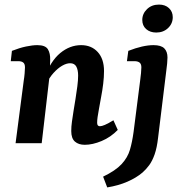

<svg xmlns="http://www.w3.org/2000/svg" viewBox="-20 -625 792 838"><path d="M350 7Q323 7 307 -7Q291 -21 291 -53Q291 -73 294 -94Q297 -115 301 -141Q305 -165 309.5 -193Q314 -221 317.5 -248Q321 -275 321 -295Q321 -320 313 -334.5Q305 -349 286 -349Q270 -349 251 -338Q232 -327 213.5 -306.5Q195 -286 182 -258L173 -284Q201 -359 243 -393.5Q285 -428 334 -428Q379 -428 406.5 -398Q434 -368 434 -315Q434 -289 430.5 -260Q427 -231 421.5 -202.5Q416 -174 412 -150Q408 -129 406 -114.5Q404 -100 404 -89Q404 -74 416 -74Q424 -74 438 -80Q452 -86 475 -100L494 -58Q463 -26 423.5 -9.5Q384 7 350 7ZM48 0 84 -276Q86 -287 87.5 -304.5Q89 -322 89 -331Q89 -346 81.5 -352Q74 -358 60 -358H27L32 -403Q65 -416 93.5 -422Q122 -428 143 -428Q178 -428 189 -410Q200 -392 199 -363L197 -300L162 0ZM448 193 430 146Q484 120 510.5 91.5Q537 63 547 29Q557 -5 563 -49L592 -276Q594 -289 595.5 -306Q597 -323 597 -331Q597 -346 589 -352Q581 -358 567 -358H534L540 -403Q604 -428 650 -428Q683 -428 697 -414Q711 -400 711 -374Q711 -363 709.5 -347.5Q708 -332 706 -318L670 -24Q665 20 655 48.5Q645 77 631.5 95.5Q618 114 602 128Q575 151 536 168Q497 185 448 193ZM662 -483Q635 -483 618 -498Q601 -513 601 -538Q601 -565 621.5 -585Q642 -605 674 -605Q701 -605 717.5 -589.5Q734 -574 734 -550Q734 -522 713.5 -502.5Q693 -483 662 -483Z"/></svg>

Font: Yrsa SemiBold
Style: Italic
Weight: 600
Italic angle: -7.10001°
Version: Version 2.004